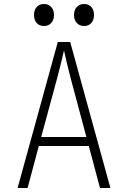

<svg xmlns="http://www.w3.org/2000/svg" viewBox="-20 -940 640 960"><path d="M118 0H68L269 -730H331L532 0H480L424 -210H174ZM186 -255H412L333 -550Q311 -635 300 -688Q292 -650 266 -550ZM150 -865Q150 -890 163.5 -905Q177 -920 200 -920Q222 -920 236 -905Q250 -890 250 -865Q250 -840 236 -825Q222 -810 200 -810Q177 -810 163.5 -825Q150 -840 150 -865ZM350 -865Q350 -890 364 -905Q378 -920 401 -920Q423 -920 436.5 -905Q450 -890 450 -865Q450 -840 436.5 -825Q423 -810 401 -810Q378 -810 364 -825Q350 -840 350 -865Z"/></svg>

Font: JetBrains Mono Extra Light
Style: Regular
Weight: 200
Monospace: yes
Designer: Philipp Nurullin, Konstantin Bulenkov
Foundry: JetBrains
Version: 2.002